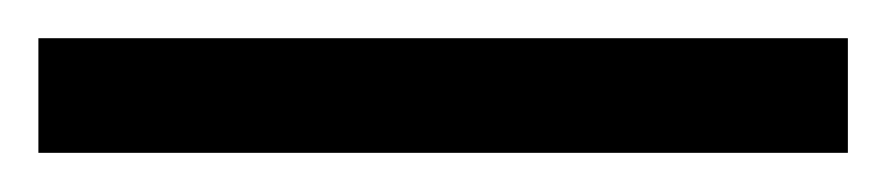

<svg xmlns="http://www.w3.org/2000/svg" viewBox="-22 64 462 100"><path d="M419.6 83.9V143.6H-2V83.9Z"/></svg>

Font: Khula
Style: Regular
Weight: 400
Designer: Erin McLaughlin, Steve Matteson
Version: Version 1.000;PS 1.0;hotconv 1.0.72;makeotf.lib2.5.5900; ttf